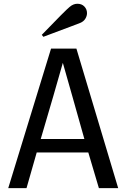

<svg xmlns="http://www.w3.org/2000/svg" viewBox="-20 -981 673 1001"><path d="M22.9 0ZM596.2 0H495.6L440.4 -186H171.4L118.2 0H22.9L246.1 -727.5H378.4ZM419.9 -256.3 358.4 -474.6 307.6 -653.3Q279.3 -552.2 257.8 -479.5L192.4 -256.3ZM342.3 -944.3Q361.8 -961.4 383.3 -961.4Q406.2 -961.4 419.9 -947Q433.6 -932.6 433.6 -912.6Q433.6 -897.5 424.8 -883.3Q416 -869.1 398.9 -861.8Q393.6 -859.4 345.2 -841.3Q296.9 -823.2 251.5 -806.2L206.1 -789.1L197.8 -799.3Q323.2 -929.2 342.3 -944.3Z"/></svg>

Font: Coda
Style: Regular
Weight: 400
Designer: vernon adams
Foundry: vernon adams
Version: Version 2.001; ttfautohint (v0.8) -r 50 -G 200 -x